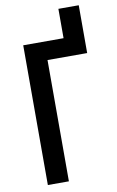

<svg xmlns="http://www.w3.org/2000/svg" viewBox="-95 -915 587 966"><g transform="rotate(-10 198.5 -432.0)"><path d="M378.9 -863.8V-619.6H176.3V0H68.8V-713.9H274.9V-863.8Z"/></g></svg>

Font: Open Sans Condensed SemiBold
Style: Regular
Weight: 600
Width: 3
Designer: Monotype Design Team
Foundry: Monotype Imaging Inc.
Version: Version 3.000; ttfautohint (v1.8.4)